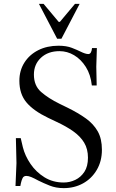

<svg xmlns="http://www.w3.org/2000/svg" viewBox="-20 -960 601 991"><path d="M309 11Q269 11 236.5 -2Q204 -15 178 -28Q156 -40 141.5 -46Q127 -52 116 -52Q102 -52 96.5 -40.5Q91 -29 88 -15L85 0H60L65 -118L62 -247H87L98 -200Q109 -156 137.5 -114Q166 -72 209.5 -45Q253 -18 309 -18Q340 -18 368.5 -31.5Q397 -45 415.5 -73Q434 -101 434 -146Q434 -191 414.5 -223.5Q395 -256 358.5 -282Q322 -308 270 -332L228 -352Q153 -388 116.5 -431.5Q80 -475 80 -543Q80 -596 106 -637Q132 -678 177.5 -701Q223 -724 282 -724Q323 -724 351 -713Q379 -702 395 -694Q421 -681 436 -681Q452 -681 455 -712H480L477 -616L479 -519H454Q448 -575 423 -614.5Q398 -654 362.5 -675Q327 -696 287 -696Q228 -696 191.5 -662Q155 -628 155 -575Q155 -518 192 -485.5Q229 -453 288 -424L329 -404Q384 -377 423.5 -348.5Q463 -320 484.5 -282Q506 -244 506 -187Q506 -128 479.5 -83Q453 -38 408.5 -13.5Q364 11 309 11ZM275 -760 181 -940H205L283 -847H289L367 -940H391L297 -760Z"/></svg>

Font: Baskervville SC
Style: Regular
Weight: 400
Designer: Alexis Faudot, Rémi Forte, Morgane Pierson, Rafael Ribas, Tanguy Vanlaeys, Rosalie Wagner, Thomas Huot-Marchand
Foundry: ANRT
Version: Version 1.100